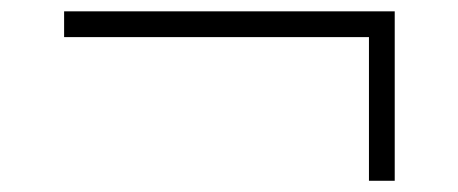

<svg xmlns="http://www.w3.org/2000/svg" viewBox="-20 -445 816 342"><path d="M637.2 -378.9H94.2V-424.8H683.1V-123H637.2Z"/></svg>

Font: Oakes Grotesk
Style: Light
Weight: 300
Designer: Samuel Oakes
Foundry: Samuel Oakes
Version: Version 1.0 | wf-rip DC20170320